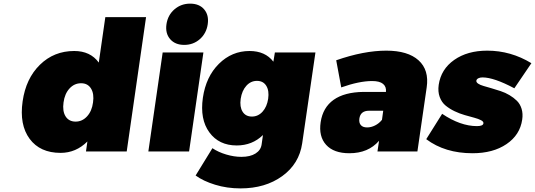

<svg xmlns="http://www.w3.org/2000/svg" viewBox="-20 -837 2957 1061"><path d="M105 -276.9Q123 -403.3 200.7 -479.2Q278.3 -555.2 390.1 -555.2Q479.5 -555.2 525.9 -491.2L562 -742.2H787.1L680.2 0H455.1L462.9 -55.2Q399.9 7.8 314.9 7.8Q201.2 7.8 143.8 -69.8Q86.4 -147.5 105 -276.9ZM331.1 -271Q324.2 -222.7 342.5 -193.8Q360.8 -165 397.9 -165Q434.6 -165 461.2 -194.1Q487.8 -223.1 494.1 -271Q501 -318.8 482.9 -347.9Q464.8 -377 428.2 -377Q390.6 -377 364 -347.9Q337.4 -318.8 331.1 -271Z M799.8 0 878.9 -546.9H1104L1024.9 0ZM920.2 -620.8Q892.6 -652.8 899.9 -703.1Q907.2 -753.4 943.8 -785.2Q980.5 -816.9 1030.8 -816.9Q1081.1 -816.9 1108.2 -785.2Q1135.3 -753.4 1127.9 -703.1Q1120.6 -652.8 1084.5 -620.8Q1048.3 -588.9 998 -588.9Q947.8 -588.9 920.2 -620.8Z M1061 132.8 1153.8 -18.1Q1186.5 3.9 1230 16.8Q1273.4 29.8 1314 29.8Q1362.8 29.8 1392.1 11.2Q1421.4 -7.3 1425.8 -39.1L1433.1 -90.8Q1374 -33.2 1288.1 -33.2Q1189.9 -33.2 1137 -105.5Q1084 -177.7 1101.1 -296.9Q1118.2 -413.6 1189.7 -484.4Q1261.2 -555.2 1358.9 -555.2Q1445.8 -555.2 1490.7 -496.1L1499 -546.9H1723.1L1649.9 -44.9Q1633.3 68.4 1539.6 136.2Q1445.8 204.1 1309.1 204.1Q1234.4 204.1 1168.7 183.8Q1103 163.6 1061 132.8ZM1310.1 -291Q1303.7 -246.6 1320.6 -219.7Q1337.4 -192.9 1372.1 -192.9Q1406.2 -192.9 1430.7 -219.7Q1455.1 -246.6 1461.9 -291Q1468.3 -335.9 1451.4 -363Q1434.6 -390.1 1399.9 -390.1Q1365.7 -390.1 1341.3 -363Q1316.9 -335.9 1310.1 -291Z M1752 -162.1Q1764.2 -243.2 1823.7 -285.4Q1883.3 -327.6 1987.8 -329.1H2112.8Q2115.7 -357.9 2096.7 -373.5Q2077.6 -389.2 2036.6 -389.2Q1965.3 -389.2 1865.7 -354L1837.9 -503.9Q1990.7 -557.1 2114.7 -557.1Q2233.9 -557.1 2293 -503.7Q2352.1 -450.2 2337.9 -354L2286.6 0H2065.9L2074.7 -59.1Q2015.1 9.8 1910.6 9.8Q1824.2 9.8 1782.2 -36.6Q1740.2 -83 1752 -162.1ZM1965.8 -181.2Q1962.9 -158.7 1973.9 -145.8Q1984.9 -132.8 2008.8 -132.8Q2030.8 -132.8 2052.7 -143.8Q2074.7 -154.8 2090.8 -174.8L2097.7 -225.1H2019.5Q1971.7 -225.1 1965.8 -181.2Z M2335.4 -67.9 2423.3 -208Q2524.4 -140.1 2615.7 -140.1Q2649.9 -140.1 2651.4 -155.8Q2652.8 -165 2638.4 -172.6Q2624 -180.2 2600.6 -186.5Q2577.1 -192.9 2548.6 -200.9Q2520 -209 2492.4 -222.2Q2464.8 -235.4 2442.9 -253.2Q2420.9 -271 2409.9 -300.8Q2398.9 -330.6 2404.3 -368.2Q2417 -454.6 2490 -505.9Q2563 -557.1 2672.4 -557.1Q2802.7 -557.1 2916.5 -487.8L2822.3 -349.1Q2709.5 -409.2 2646.5 -409.2Q2632.3 -409.2 2623 -404.3Q2613.8 -399.4 2612.3 -391.1Q2611.3 -382.3 2622.3 -374.8Q2633.3 -367.2 2652.6 -361.8Q2671.9 -356.4 2696.5 -349.1Q2721.2 -341.8 2746.6 -333.5Q2772 -325.2 2795.4 -311.3Q2818.8 -297.4 2836.4 -280Q2854 -262.7 2862.3 -235.8Q2870.6 -209 2865.7 -175.8Q2853.5 -91.3 2779.1 -40.8Q2704.6 9.8 2591.3 9.8Q2439 9.8 2335.4 -67.9Z"/></svg>

Font: Trueno Black
Style: Italic
Weight: 900
Designer: Julieta Ulanovsky
Foundry: Julieta Ulanovsky
Version: Version 3.001b | FøM Fix